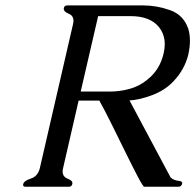

<svg xmlns="http://www.w3.org/2000/svg" viewBox="-20 -706 738 726"><path d="M625 -35.2Q636.2 -23.9 657.2 -22Q670.4 -20.5 668.9 -11.7L668.5 -10.3Q664.6 0 655.8 0H525.4Q521 0 501 -38.1Q481 -76.2 455.1 -128.9Q429.2 -181.6 401.9 -236.8Q374.5 -292 355.5 -325.7H277.3L218.8 -71.3Q216.8 -63.5 216.8 -57.1Q216.8 -37.6 236.6 -30Q256.3 -22.5 253.4 -10.3Q251 0 241.2 0H75.7Q67.4 0 67.4 -6.8Q67.4 -8.3 67.9 -10.3Q70.8 -22.5 97.2 -31Q123.5 -39.6 130.9 -71.3L255.9 -613.8Q257.8 -621.6 257.8 -627.4Q257.8 -647 239.5 -654.3Q221.2 -661.6 221.2 -672.4Q221.2 -673.8 221.2 -675.3Q223.6 -685.5 233.9 -685.5H522Q572.3 -685.5 622.8 -667.7Q673.3 -649.9 691.4 -598.6Q698.2 -577.6 698.2 -552.2Q698.2 -527.8 691.9 -499Q678.2 -443.8 637.2 -399.9Q605 -365.2 557.1 -346.9Q509.3 -328.6 469.7 -326.2ZM351.1 -645 285.2 -359.9H398.4Q432.1 -359.9 469 -369.6Q505.9 -379.4 536.6 -404.3Q584.5 -441.9 598.6 -503.9Q603 -522 603 -538.6Q603 -575.7 581.1 -603.5Q547.4 -645 474.1 -645Z"/></svg>

Font: Caudex
Style: Italic
Weight: 400
Italic angle: -13°
Version: Version 1.04